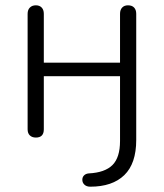

<svg xmlns="http://www.w3.org/2000/svg" viewBox="-20 -512 617 723"><path d="M290 165Q290 155 296.5 148.5Q303 142 314 141Q375 138 403.5 109.5Q432 81 432 19V-225H145V-25Q145 6 115 6Q101 6 92.5 -2Q84 -10 84 -25V-460Q84 -475 92.5 -483.5Q101 -492 115 -492Q129 -492 137 -483.5Q145 -475 145 -460V-276H432V-460Q432 -475 440 -483.5Q448 -492 462 -492Q477 -492 485 -483.5Q493 -475 493 -460V15Q493 104 448 147.5Q403 191 320 191Q306 191 298 183.5Q290 176 290 165Z"/></svg>

Font: SN Pro Light
Style: Regular
Weight: 300
Designer: Tobias Whetton
Foundry: Supernotes
Version: Version 1.002